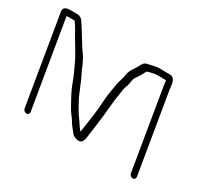

<svg xmlns="http://www.w3.org/2000/svg" viewBox="-121 -643 898 827"><g transform="rotate(30 328.5 -230.0)"><path d="M75.7 4C83.6 4 89.5 -3.1 88.2 -11L15.7 -446C18.3 -446.7 20.6 -447 22.6 -447H54.6C55.2 -447 58.6 -442.6 64.5 -433.9C70.5 -425.2 77.7 -412.9 86.1 -397.2C100.1 -371.2 133.8 -321.1 148.7 -286.9C161.6 -257.1 171.4 -241.3 182.8 -208.2C194.6 -174.1 215.6 -140.1 230.3 -112.5C239.2 -95.7 254.1 -80.3 264 -62.9C269.3 -53.5 279.7 -39.7 295.2 -21.5C301.2 -14.5 309.5 -10 320.3 -8C338.6 -3.3 349.4 -13 352.6 -37C352.5 -37.8 354.5 -52.1 358.7 -80C362.3 -104.3 365.6 -136 368.7 -160.5C370.9 -178.2 376.4 -249.3 380.7 -265C383.3 -288.5 386.7 -305.3 391.1 -315.4C398.9 -333.3 394.8 -349.7 405.2 -363.9C415.1 -377.4 425 -393.5 431.3 -408C434.3 -415 448.1 -415.3 459.9 -418.6C477.9 -423.6 501.3 -421 524.9 -421C526 -410.3 527.3 -400.3 528.9 -391L594.3 2C595.7 9.9 603.9 17 611.8 17C619.8 17 625.7 9.9 624.3 2L558.9 -391C557.4 -399.7 556.2 -409.3 555.1 -420C551.6 -440.7 542.2 -451 526.9 -451H506.9C499.7 -451 491.1 -451.2 481.2 -451.7C461.1 -452.7 435.1 -444.5 419.1 -441.5C401.8 -438.3 397.5 -423.3 391.5 -412.5C382.4 -396 365.1 -376.7 362.8 -355.4C360.6 -336 351.3 -314.3 349.2 -300.3C344.4 -266.8 339.1 -252.1 336.3 -207C332.3 -142.8 326.9 -115.8 316.5 -45C298.5 -65.3 294.6 -76.7 278.3 -98C266.4 -113.5 249.1 -146.7 240.2 -163.2C232.7 -177 210.7 -233.4 203.5 -248L192.6 -270C189 -277.3 185.7 -285 182.8 -293L172.5 -315C162.4 -336.7 154.2 -343.2 137.9 -369.2C110.7 -412.7 109.5 -417.1 80.2 -461C73.1 -471.7 62.9 -477 49.6 -477H17.6C-7.1 -477 -18 -468.3 -15.1 -451L58.2 -11C59.5 -3.1 67.7 4 75.7 4Z"/></g></svg>

Font: MewTooHand
Style: WideLta
Weight: 400
Designer: Mew Too, Robert Jablonski
Version: Version 0.77